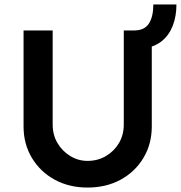

<svg xmlns="http://www.w3.org/2000/svg" viewBox="-20 -838 814 864"><path d="M86 -269V-701H217V-278Q217 -231 238.5 -194.5Q260 -158 296 -136Q332 -114 374 -114Q420 -114 457 -136Q494 -158 515.5 -194.5Q537 -231 537 -278V-701H584Q630 -701 650 -732Q670 -763 670 -818H774Q774 -765 757.5 -722.5Q741 -680 708.5 -653.5Q676 -627 627 -620L663 -670V-269Q663 -190 625.5 -127.5Q588 -65 523 -29.5Q458 6 374 6Q291 6 226 -29.5Q161 -65 123.5 -127.5Q86 -190 86 -269Z"/></svg>

Font: Our Lexend Medium
Style: Regular
Weight: 500
Designer: Bonnie Shaver-Troup, Thomas Jockin
Foundry: Lexend
Version: Version 1.007